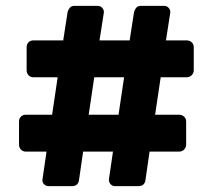

<svg xmlns="http://www.w3.org/2000/svg" viewBox="-20 -675 726 656"><path d="M146 -39Q137 -39 130.5 -45.5Q124 -52 125 -61L139 -157H68Q58 -157 51.5 -164Q45 -171 45 -181V-260Q45 -270 51.5 -276.5Q58 -283 68 -283H158L177 -411H94Q84 -411 77.5 -418Q71 -425 71 -435V-514Q71 -524 77.5 -530.5Q84 -537 94 -537H196L211 -634Q213 -642 218.5 -648.5Q224 -655 234 -655H314Q323 -655 329 -648.5Q335 -642 335 -633L320 -537H423L438 -634Q440 -642 445.5 -648.5Q451 -655 461 -655H541Q550 -655 556 -648.5Q562 -642 562 -633L547 -537H618Q628 -537 635 -530.5Q642 -524 642 -514V-435Q642 -425 635 -418Q628 -411 618 -411H529L510 -283H592Q602 -283 609 -276.5Q616 -270 616 -260V-181Q616 -171 609 -164Q602 -157 592 -157H491L477 -60Q474 -39 453 -39H373Q364 -39 358 -45.5Q352 -52 352 -61L366 -157H264L250 -60Q247 -39 226 -39ZM283 -283H385L404 -411H302Z"/></svg>

Font: DVN-Rubik
Style: Bold
Weight: 700
Designer: Hubert and Fischer
Foundry: Hubert & Fischer
Version: Version 2.102